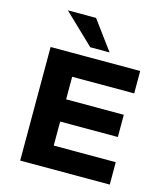

<svg xmlns="http://www.w3.org/2000/svg" viewBox="-134 -1048 1003 1151"><g transform="rotate(15 367.5 -472.0)"><path d="M100 0V-705H656V-566H271V-426H629V-288H271V-139H656V0ZM330 -765 143 -944H318L450 -765Z"/></g></svg>

Font: Nunito Sans 7pt SemiExpanded ExtraBold
Style: Regular
Weight: 800
Width: 6
Designer: Vernon Adams
Foundry: Vernon Adams
Version: Version 3.101;gftools[0.9.27]